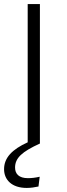

<svg xmlns="http://www.w3.org/2000/svg" viewBox="-25 -705 327 943"><path d="M171 0V-685H111V-6C34 29 -5 70 -5 126C-5 178 33 218 106 218C128 218 144 215 164 211L170 163C148 168 131 170 112 170C68 170 49 149 49 118C49 71 83 40 171 0Z"/></svg>

Font: FiraGO Light
Style: Regular
Weight: 300
Designer: bBox Type
Foundry: bBox Type GmbH
Version: Version 1.001;PS 001.001;hotconv 1.0.88;makeotf.lib2.5.64775